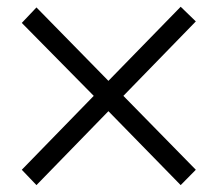

<svg xmlns="http://www.w3.org/2000/svg" viewBox="-20 -554 638 563"><path d="M554.2 -56.2 509.8 -11.2 297.9 -228 86.9 -11.2 43.9 -56.2 254.9 -272.9 43.9 -486.8 86.9 -532.2 297.9 -316.9 509.8 -534.2 554.2 -491.2 341.8 -272.9Z"/></svg>

Font: Laureen pro
Style: Bold
Weight: 700
Designer: Ahmed zaza
Foundry: zazatype
Version: Version 1.000